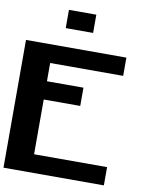

<svg xmlns="http://www.w3.org/2000/svg" viewBox="-115 -1210 1041 1295"><g transform="rotate(10 406.0 -562.5)"><path d="M0 0H687.5V-125H187.5V-500H437.5V-625H187.5V-750H687.5V-875H0ZM250 -1000H437.5V-1125H250Z"/></g></svg>

Font: Faithful 32x
Style: Semibold
Weight: 400
Foundry: Faithful Resource Pack
Version: Version 1.0; January 27, 2023